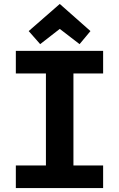

<svg xmlns="http://www.w3.org/2000/svg" viewBox="-20 -950 600 970"><path d="M60 0V-114H212V-579H60V-693H501V-579H351V-114H501V0ZM183 -727 125 -793 282 -930 437 -793 382 -727 282 -804Z"/></svg>

Font: Ubuntu Sans Mono
Style: Regular
Weight: 400
Monospace: yes
Designer: Dalton Maag Ltd
Foundry: Dalton Maag Ltd
Version: Version 1.006